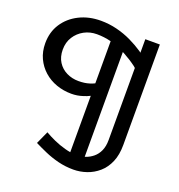

<svg xmlns="http://www.w3.org/2000/svg" viewBox="-163 -835 1133 1216"><g transform="rotate(20 403.5 -227.0)"><path d="M466 246Q412 246 362.5 233.5Q313 221 270 202Q227 183 193 166L232 80Q261 97 297.5 113.5Q334 130 375 141Q393 146 411 149V-231Q390 -220 366 -213Q330 -201 290 -201Q237 -201 189 -218Q141 -235 104.5 -267.5Q68 -300 47 -345Q26 -390 26 -446Q26 -521 63 -578Q100 -635 164.5 -667.5Q229 -700 310 -700Q365 -700 417.5 -687Q470 -674 517 -651.5Q564 -629 604 -602Q608 -599 613 -595V-686H711V-9Q711 58 690.5 106Q670 154 634.5 185Q599 216 555 231Q511 246 466 246ZM411 -599Q364 -611 315 -611Q268 -611 229.5 -590Q191 -569 167.5 -532Q144 -495 144 -446Q144 -397 166 -362.5Q188 -328 225 -310Q262 -292 305 -292Q347 -292 378 -302Q395 -307 411 -315ZM507 145Q510 144 513 143Q540 134 563 115Q586 96 599.5 66Q613 36 613 -7V-492Q608 -496 603 -501Q563 -531 517 -556Q512 -559 507 -561Z"/></g></svg>

Font: BioRhyme ExtraBold Medium
Style: Regular
Weight: 500
Version: Version 1.600;gftools[0.9.33]